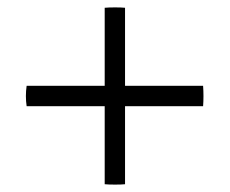

<svg xmlns="http://www.w3.org/2000/svg" viewBox="-20 -498 621 519"><path d="M529 -211H318V0Q308 1 291 1Q274 1 263 0V-211H52Q48 -238 52 -266H263V-477Q274 -478 291 -478Q308 -478 318 -477V-266H529Q531 -238 529 -211Z"/></svg>

Font: Tiro Bangla
Style: Regular
Weight: 400
Designer: Bangla: John Hudson & Fiona Ross. Latin: John Hudson.
Foundry: Tiro Typeworks Ltd.
Version: Version 1.60